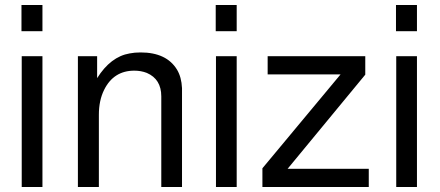

<svg xmlns="http://www.w3.org/2000/svg" viewBox="-20 -749 1762 769"><path d="M150 -524V0H67V-524ZM150 -729V-624H66V-729Z M292 -524H369V-436Q423 -522 499 -535Q509 -537 520 -538Q531 -539 543 -539Q647 -539 689 -470Q707 -440 709 -396V0H626V-363Q626 -432 568 -457Q545 -466 518 -466Q435 -466 397 -389Q376 -347 376 -289V0H292Z M928 -524V0H845V-524ZM928 -729V-624H844V-729Z M1443 -524V-450L1132 -73H1457V0H1031V-75L1344 -451H1052V-524Z M1650 -524V0H1567V-524ZM1650 -729V-624H1566V-729Z"/></svg>

Font: Ekushey Lal Sabuj Normal
Style: Regular
Weight: 400
Designer: Al Mamun Sumon
Foundry: Al Mamun Sumon
Version: Version 1.0